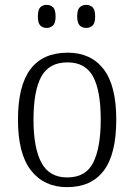

<svg xmlns="http://www.w3.org/2000/svg" viewBox="-20 -761 553 791"><path d="M256 10Q162 10 108 -58.5Q54 -127 54 -268Q54 -408 105.5 -476Q157 -544 259 -544Q354 -544 406.5 -476.5Q459 -409 459 -268Q459 -126 407.5 -58Q356 10 256 10ZM257 -30Q334 -30 364.5 -92Q395 -154 395 -268Q395 -387 363.5 -445.5Q332 -504 258 -504Q182 -504 150 -445Q118 -386 118 -268Q118 -152 150.5 -91Q183 -30 257 -30ZM335 -646Q319 -646 308.5 -656Q298 -666 298 -693Q298 -721 308.5 -731Q319 -741 335 -741Q351 -741 361.5 -731Q372 -721 372 -693Q372 -666 361.5 -656Q351 -646 335 -646ZM172 -646Q156 -646 146 -656Q136 -666 136 -693Q136 -721 146 -731Q156 -741 172 -741Q188 -741 198.5 -731Q209 -721 209 -693Q209 -666 198.5 -656Q188 -646 172 -646Z"/></svg>

Font: Noto Serif SemiCondensed Light
Style: Regular
Weight: 300
Width: 4
Designer: Monotype Design Team
Foundry: Monotype Imaging Inc.
Version: Version 2.013